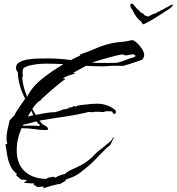

<svg xmlns="http://www.w3.org/2000/svg" viewBox="-20 -977 982 1068"><path d="M219 71V68H222Q222 66 223 66V63Q223 61 220 61Q216 61 212.5 61Q209 61 205 62Q201 63 197 63Q193 63 189 64L166 49L170 43H166Q159 43 153 43Q147 43 140 42Q133 41 127 41Q121 41 114 40L115 37H118V33Q121 33 124.5 32Q128 31 128 27L125 24L95 21Q93 16 81 8Q70 0 70 -4L72 -7Q74 -9 74 -10Q53 -25 40.5 -49.5Q28 -74 22.5 -101.5Q17 -129 14 -153Q13 -155 13 -157.5Q13 -160 12 -162Q11 -164 11 -170Q11 -177 15 -177L17 -175L18 -177H21Q16 -191 16 -207Q16 -218 17.5 -229.5Q19 -241 21 -252L34 -308Q38 -312 40.5 -315Q43 -318 47 -322L60 -335Q62 -342 74 -361Q86 -380 100 -399.5Q114 -419 120 -428Q102 -462 91 -499.5Q80 -537 79 -575Q75 -580 72 -586Q69 -592 69 -599Q69 -620 88 -631Q107 -642 136 -646.5Q165 -651 195.5 -651.5Q226 -652 248 -652Q311 -652 374 -643Q381 -646 387 -649.5Q393 -653 400 -656L425 -668Q426 -675 433 -677Q459 -685 493 -699.5Q527 -714 547 -721Q573 -730 602 -736.5Q631 -743 667 -745Q673 -746 679 -747Q685 -748 692 -749Q699 -751 705 -752Q711 -753 717 -754Q730 -750 745 -735.5Q760 -721 771 -703Q782 -685 782 -671Q782 -664 777.5 -654.5Q773 -645 766 -643Q755 -639 735.5 -632.5Q716 -626 697.5 -620Q679 -614 668 -611H620Q612 -611 603 -611Q594 -611 586 -610Q578 -609 569 -608.5Q560 -608 552 -608Q506 -608 459 -611L387 -572Q389 -572 392.5 -571Q396 -570 395 -566Q389 -566 373.5 -561Q358 -556 344.5 -549.5Q331 -543 330 -538L338 -541Q339 -541 339 -538H342V-535H339L338 -532Q333 -531 319.5 -520Q306 -509 291 -496.5Q276 -484 267 -476Q258 -468 243 -455Q228 -442 216 -430.5Q204 -419 202 -414L200 -417Q187 -406 178 -395.5Q169 -385 160 -371L169 -355Q171 -351 173.5 -346.5Q176 -342 179 -338Q205 -343 232.5 -348Q260 -353 287 -353Q288 -354 298.5 -356.5Q309 -359 319.5 -363Q330 -367 330 -369H333Q333 -368 334 -368Q335 -367 336 -367V-369Q341 -369 354.5 -372.5Q368 -376 368 -381H371L374 -378Q376 -379 378 -380Q380 -381 383 -382Q388 -384 389 -387H395L400 -381V-384Q409 -389 417 -390.5Q425 -392 435 -393Q446 -394 457 -395.5Q468 -397 479 -398Q490 -399 501 -399.5Q512 -400 523 -400Q546 -400 570.5 -392.5Q595 -385 613 -371Q616 -368 619 -366Q621 -365 622 -363.5Q623 -362 624 -361Q625 -360 625 -355Q625 -343 615 -343Q612 -343 610 -346L606 -352Q605 -358 596 -358Q590 -357 583 -359Q579 -358 576 -357.5Q573 -357 570 -358Q565 -359 558 -354Q552 -354 546 -354Q540 -354 535 -355H511Q508 -355 505 -355Q502 -355 499 -354Q496 -353 493 -353Q490 -353 487 -353Q485 -353 482.5 -353.5Q480 -354 477 -355Q407 -338 338 -328Q303 -323 268.5 -317.5Q234 -312 199 -306Q203 -303 206 -299Q208 -295 212 -290H213L216 -288Q218 -286 218 -284H220L224 -282Q229 -280 237.5 -274Q246 -268 246 -263Q248 -261 248 -260Q248 -254 238 -254H223Q212 -254 201 -255Q190 -256 179 -258Q140 -264 100 -264Q87 -235 80 -204.5Q73 -174 73 -142Q73 -64 118.5 -23Q164 18 241 18V15Q248 10 255 10Q257 10 257 12H260L261 6H264V9L277 6L291 12L292 9Q297 5 309 0.5Q321 -4 327 -6Q329 -6 332 -7Q336 -8 337 -7L341 -10Q362 -27 386 -37Q397 -42 409 -47.5Q421 -53 432 -59Q449 -68 465 -80Q481 -92 497 -107Q499 -112 507 -118Q516 -125 517 -128Q528 -137 549 -153.5Q570 -170 588.5 -186Q607 -202 608 -211H614V-208Q614 -205 610 -205L594 -171Q592 -169 589 -166.5Q586 -164 583 -162Q580 -160 577 -157.5Q574 -155 572 -153Q560 -141 543 -123.5Q526 -106 509 -88.5Q492 -71 478 -59Q453 -37 426.5 -17Q400 3 368 14L354 19Q344 22 342 27H348Q343 29 338.5 32Q334 35 329 38Q324 41 318.5 44Q313 47 308 49L309 46Q286 51 264 57Q242 63 219 71ZM535 -627H608Q616 -627 622.5 -627.5Q629 -628 636 -629Q644 -631 654.5 -634.5Q665 -638 678 -643Q690 -648 700.5 -651.5Q711 -655 720 -657Q722 -658 723.5 -658Q725 -658 727 -659Q730 -660 731 -664H734V-667Q732 -670 727 -671Q722 -673 723 -676L701 -672Q696 -671 690 -670Q684 -669 679 -669Q677 -669 673.5 -669.5Q670 -670 670 -673Q669 -674 665 -674Q653 -674 629.5 -668.5Q606 -663 579 -655.5Q552 -648 528 -640.5Q504 -633 491 -629Q502 -628 513 -627.5Q524 -627 535 -627ZM131 -440H134Q134 -446 135 -447Q136 -449 137.5 -452Q139 -455 142 -459L150 -471Q170 -501 201.5 -528Q233 -555 268 -578.5Q303 -602 333 -620Q282 -623 231 -623Q221 -623 201 -621.5Q181 -620 160 -616Q139 -612 123.5 -605.5Q108 -599 107 -588Q106 -585 106 -579V-569Q106 -567 106 -564Q106 -561 107 -559V-548Q106 -548 105 -549L103 -551Q107 -494 130 -441ZM135 -329 151 -333 166 -336Q162 -341 160 -348Q159 -356 154 -360L144 -345ZM198 -276Q198 -277 200 -279Q201 -280 201 -282Q201 -291 193 -286Q192 -292 189 -295Q187 -296 181 -302L172 -299Q164 -296 156.5 -294.5Q149 -293 141 -291L109 -283L107 -278Q109 -277 117 -277Q121 -277 124 -278H165Q173 -278 181.5 -277.5Q190 -277 198 -276ZM779 -842 773 -843 770 -850H769L765 -857Q749 -869 738 -884.5Q727 -900 718 -919Q714 -925 710.5 -930.5Q707 -936 705 -943Q705 -952 706.5 -954Q708 -956 708 -956Q709 -956 709 -956.5Q709 -957 711 -957Q713 -956 715.5 -956Q718 -956 720 -954Q723 -953 725 -948Q727 -943 731 -942Q731 -942 731.5 -942Q732 -942 731 -941Q734 -938 740 -930.5Q746 -923 750 -923Q750 -923 749.5 -922Q749 -921 750 -921V-920Q755 -920 756.5 -915.5Q758 -911 762 -909Q765 -906 768.5 -905Q772 -904 776 -902Q778 -901 779 -898Q780 -895 783 -893L789 -890Q791 -890 791 -889L805 -885Q810 -888 816 -891Q822 -894 824 -895Q831 -899 836 -900Q841 -901 846 -903Q853 -907 857.5 -910.5Q862 -914 869 -914Q871 -914 871 -919Q875 -918 888 -925.5Q901 -933 905 -935Q905 -936 906 -936Q911 -936 918.5 -941.5Q926 -947 930 -949Q933 -950 935.5 -950Q938 -950 939 -951Q940 -952 942 -952V-951Q942 -950 940.5 -946.5Q939 -943 933 -937Q926 -930 917 -924.5Q908 -919 899 -913Q873 -896 847.5 -880Q822 -864 795 -850Q791 -849 787.5 -846.5Q784 -844 779 -842Z"/></svg>

Font: Water Brush
Style: Regular
Weight: 400
Designer: Robert E. Leuschke
Foundry: Robert E. Leuschke
Version: Version 1.010; ttfautohint (v1.8.4.7-5d5b)